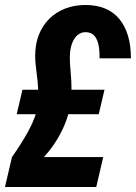

<svg xmlns="http://www.w3.org/2000/svg" viewBox="-48 -750 545 770"><path d="M-28 0 0 -120Q39 -176 62.5 -218.5Q86 -261 96 -294.5Q106 -328 106 -356Q106 -392 103 -421.5Q100 -451 96.5 -477Q93 -503 93 -526Q93 -572 107.5 -609.5Q122 -647 149 -674Q176 -701 213 -715.5Q250 -730 295 -730Q339 -730 373 -716Q407 -702 430 -674.5Q453 -647 465 -607.5Q477 -568 477 -516H351Q352 -551 346 -574.5Q340 -598 327.5 -609.5Q315 -621 295 -621Q281 -621 269.5 -614Q258 -607 249.5 -593.5Q241 -580 236.5 -561Q232 -542 232 -518Q232 -493 235.5 -459.5Q239 -426 239 -378Q239 -336 225 -288.5Q211 -241 182.5 -193Q154 -145 109 -100L103 -120H366L338 0ZM19 -292 42 -390H371L348 -292Z"/></svg>

Font: Instrument Sans Condensed
Style: Bold Italic
Weight: 700
Width: 3
Italic angle: -13°
Designer: Rodrigo Fuenzalida
Foundry: fragTYPE
Version: Version 1.000;gftools[0.9.28]